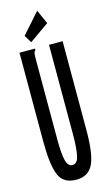

<svg xmlns="http://www.w3.org/2000/svg" viewBox="-124 -832 498 886"><g transform="rotate(-15 125.0 -389.0)"><path d="M126 11Q63 11 43 -39.5Q23 -90 23 -195V-623H97V-616Q91 -610 89.5 -603Q88 -596 88 -579V-194Q88 -123 96 -91Q104 -59 126 -59Q149 -59 156.5 -95Q164 -131 164 -197V-623H229V-198Q229 -83 206 -36Q183 11 126 11ZM88 -656 66 -692 152 -789 182 -722Z"/></g></svg>

Font: Inconsolata UltraCondensed SemiBold
Style: Regular
Weight: 600
Width: 1
Monospace: yes
Designer: Raph Levien, Cyreal, Brenton Simpson
Foundry: Raph Levien, Cyreal, Google
Version: Version 3.001; ttfautohint (v1.8.2.53-6de2)